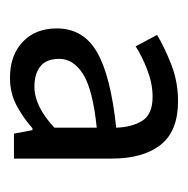

<svg xmlns="http://www.w3.org/2000/svg" viewBox="-16 -748 377 385"><g transform="rotate(90 172.5 -555.5)"><path d="M136 -387Q91 -387 64 -412.5Q37 -438 37 -481Q37 -534 84.5 -561.5Q132 -589 236 -600Q235 -632 222 -652.5Q209 -673 174 -673Q148 -673 120.5 -662.5Q93 -652 73 -639L50 -682Q75 -697 109.5 -710.5Q144 -724 183 -724Q243 -724 270.5 -689Q298 -654 298 -591V-395H248L241 -432H237Q217 -414 192 -400.5Q167 -387 136 -387ZM154 -436Q193 -436 236 -476V-561Q159 -553 128.5 -533.5Q98 -514 98 -486Q98 -460 113 -448Q128 -436 154 -436Z"/></g></svg>

Font: SourceSansPro
Style: Book
Weight: 400
Designer: Paul D. Hunt
Foundry: Adobe Systems Incorporated
Version: Version 2.021;PS 2.000;hotconv 1.0.86;makeotf.lib2.5.63406